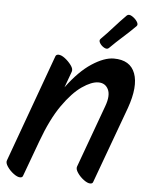

<svg xmlns="http://www.w3.org/2000/svg" viewBox="-81 -703 594 780"><g transform="rotate(5 216.0 -313.0)"><path d="M-29 -29 130 -467Q133 -475 142 -475Q154 -475 169 -463.5Q184 -452 195 -437Q206 -422 202 -411L178 -345Q228 -413 278.5 -446Q329 -479 368 -479Q435 -479 454.5 -426.5Q474 -374 442 -284L328 27Q326 35 316 35Q305 35 289.5 23.5Q274 12 263.5 -3.5Q253 -19 257 -29L350 -284Q366 -328 354 -352.5Q342 -377 314 -377Q286 -377 247.5 -350.5Q209 -324 169 -267Q129 -210 95 -117L42 27Q40 35 30 35Q19 35 3.5 23.5Q-12 12 -22.5 -3.5Q-33 -19 -29 -29ZM307 -554Q333 -580 356.5 -606.5Q380 -633 405 -658Q413 -665 426 -657Q439 -649 447 -637Q455 -625 448 -618Q423 -593 396.5 -569.5Q370 -546 344 -520Q337 -513 325.5 -519Q314 -525 307 -536Q300 -547 307 -554Z"/></g></svg>

Font: Story Script
Style: Regular
Weight: 400
Designer: Lana Roulhac, Ben Buysse
Version: Version 1.000; ttfautohint (v1.8.4.7-5d5b)